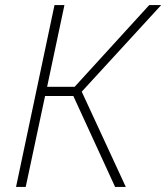

<svg xmlns="http://www.w3.org/2000/svg" viewBox="-20 -734 653 754"><path d="M43 0H81L157 -357H268L432 0H474L301 -374L613 -714H566L273 -393H165L233 -714H194Z"/></svg>

Font: Noto Sans ExtraLight
Style: Italic
Weight: 200
Italic angle: -12°
Designer: Monotype Design Team
Foundry: Monotype Imaging Inc.
Version: Version 2.013